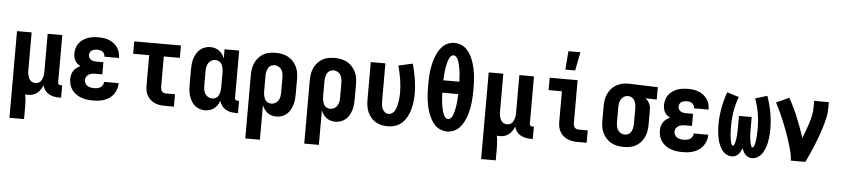

<svg xmlns="http://www.w3.org/2000/svg" viewBox="-51 -1082 7101 1622"><g transform="rotate(5 3500.0 -271.0)"><path d="M58 215V-520H182V-200Q182 -188 183 -176.5Q184 -165 187 -154Q190 -143 195 -132.5Q200 -122 208 -113.5Q216 -105 227 -101Q238 -97 250 -97Q262 -97 273 -101Q284 -105 292 -113.5Q300 -122 305 -132.5Q310 -143 313 -154Q316 -165 317 -176.5Q318 -188 318 -200V-520H442V-116Q442 -108 448 -102.5Q454 -97 461 -97H478V8H461Q438 8 415.5 3.5Q393 -1 373 -12.5Q353 -24 339.5 -43Q326 -62 321 -84Q314 -65 302.5 -47.5Q291 -30 275 -17Q259 -4 239 2Q219 8 198 8Q192 8 185.5 7.5Q179 7 173 6Q178 31 180 56.5Q182 82 182 107V215Z M748 8Q723 8 698 5Q673 2 649.5 -6.5Q626 -15 605.5 -29Q585 -43 570 -63Q555 -83 548 -107.5Q541 -132 541 -157Q541 -175 545.5 -193Q550 -211 560 -226.5Q570 -242 585 -253Q600 -264 617 -272Q603 -280 591 -290Q579 -300 571.5 -313.5Q564 -327 560.5 -342.5Q557 -358 557 -374Q557 -397 563.5 -419.5Q570 -442 583.5 -460.5Q597 -479 616 -492.5Q635 -506 656.5 -514Q678 -522 701 -525Q724 -528 747 -528Q771 -528 794 -525Q817 -522 838.5 -513.5Q860 -505 878.5 -491Q897 -477 910 -458Q923 -439 929.5 -416.5Q936 -394 936 -371V-369H812V-370Q812 -382 807 -393Q802 -404 792.5 -411Q783 -418 771 -420.5Q759 -423 747 -423Q736 -423 724 -420.5Q712 -418 702 -412Q692 -406 686.5 -395Q681 -384 681 -372Q681 -360 687 -349Q693 -338 703.5 -332Q714 -326 726 -324Q738 -322 750 -322H808V-219H750Q735 -219 720.5 -216.5Q706 -214 693.5 -206.5Q681 -199 673 -186Q665 -173 665 -158Q665 -144 672.5 -131Q680 -118 692 -110Q704 -102 718.5 -99.5Q733 -97 748 -97Q762 -97 776 -99.5Q790 -102 802 -109.5Q814 -117 821 -130Q828 -143 828 -157H952Q952 -132 944.5 -108.5Q937 -85 923 -64.5Q909 -44 888.5 -29.5Q868 -15 845 -6.5Q822 2 797 5Q772 8 748 8Z M1358 0Q1337 0 1315 -3Q1293 -6 1273 -14.5Q1253 -23 1236 -37.5Q1219 -52 1208 -71Q1197 -90 1192.5 -111.5Q1188 -133 1188 -155V-415H1052V-520H1448V-415H1312V-155Q1312 -145 1314.5 -135.5Q1317 -126 1323.5 -118.5Q1330 -111 1339.5 -108Q1349 -105 1358 -105H1434V0Z M1697 8Q1673 8 1650 0Q1627 -8 1609 -24Q1591 -40 1579.5 -61Q1568 -82 1561 -105Q1554 -128 1552 -152Q1550 -176 1550 -200V-320Q1550 -344 1552 -368Q1554 -392 1561 -415Q1568 -438 1579.5 -459Q1591 -480 1609 -496Q1627 -512 1650 -520Q1673 -528 1697 -528Q1717 -528 1736.5 -522.5Q1756 -517 1772 -505Q1788 -493 1799.5 -476.5Q1811 -460 1818 -442V-520H1942V-116Q1942 -108 1948 -102.5Q1954 -97 1961 -97H1978V8H1961Q1938 8 1915.5 3.5Q1893 -1 1873 -12.5Q1853 -24 1839.5 -43Q1826 -62 1821 -84Q1814 -65 1802.5 -47.5Q1791 -30 1774.5 -17Q1758 -4 1738 2Q1718 8 1697 8ZM1749 -97Q1761 -97 1772 -101Q1783 -105 1791.5 -113Q1800 -121 1805 -131.5Q1810 -142 1813 -153.5Q1816 -165 1817 -176.5Q1818 -188 1818 -200V-320Q1818 -332 1817 -343.5Q1816 -355 1813 -366.5Q1810 -378 1805 -388.5Q1800 -399 1791.5 -407Q1783 -415 1772 -419Q1761 -423 1749 -423Q1731 -423 1715 -414Q1699 -405 1689.5 -389.5Q1680 -374 1677 -356Q1674 -338 1674 -320V-200Q1674 -182 1677 -164Q1680 -146 1689.5 -130.5Q1699 -115 1715 -106Q1731 -97 1749 -97Z M2058 215V-320Q2058 -347 2062 -373.5Q2066 -400 2077 -425Q2088 -450 2106 -470.5Q2124 -491 2147 -504.5Q2170 -518 2197 -523Q2224 -528 2251 -528Q2278 -528 2305 -523Q2332 -518 2356.5 -505Q2381 -492 2399.5 -471.5Q2418 -451 2430 -426.5Q2442 -402 2446 -374.5Q2450 -347 2450 -320V-200Q2450 -176 2448 -152Q2446 -128 2439 -105Q2432 -82 2420.5 -61Q2409 -40 2391 -24Q2373 -8 2350 0Q2327 8 2303 8Q2283 8 2263.5 2.5Q2244 -3 2228 -15Q2212 -27 2200.5 -43.5Q2189 -60 2182 -78V215ZM2251 -97Q2269 -97 2285 -106Q2301 -115 2310.5 -130.5Q2320 -146 2323 -164Q2326 -182 2326 -200V-320Q2326 -338 2323 -356Q2320 -374 2311 -389.5Q2302 -405 2285.5 -414Q2269 -423 2251 -423Q2240 -423 2228.5 -419Q2217 -415 2208.5 -407Q2200 -399 2195 -388.5Q2190 -378 2187 -366.5Q2184 -355 2183 -343.5Q2182 -332 2182 -320V-200Q2182 -188 2183 -176.5Q2184 -165 2187 -153.5Q2190 -142 2195 -131.5Q2200 -121 2208.5 -113Q2217 -105 2228 -101Q2239 -97 2251 -97Z M2558 215V-320Q2558 -347 2562 -373.5Q2566 -400 2577 -425Q2588 -450 2606 -470.5Q2624 -491 2647 -504.5Q2670 -518 2697 -523Q2724 -528 2751 -528Q2778 -528 2805 -523Q2832 -518 2856.5 -505Q2881 -492 2899.5 -471.5Q2918 -451 2930 -426.5Q2942 -402 2946 -374.5Q2950 -347 2950 -320V-200Q2950 -176 2948 -152Q2946 -128 2939 -105Q2932 -82 2920.5 -61Q2909 -40 2891 -24Q2873 -8 2850 0Q2827 8 2803 8Q2783 8 2763.5 2.5Q2744 -3 2728 -15Q2712 -27 2700.5 -43.5Q2689 -60 2682 -78V215ZM2751 -97Q2769 -97 2785 -106Q2801 -115 2810.5 -130.5Q2820 -146 2823 -164Q2826 -182 2826 -200V-320Q2826 -338 2823 -356Q2820 -374 2811 -389.5Q2802 -405 2785.5 -414Q2769 -423 2751 -423Q2740 -423 2728.5 -419Q2717 -415 2708.5 -407Q2700 -399 2695 -388.5Q2690 -378 2687 -366.5Q2684 -355 2683 -343.5Q2682 -332 2682 -320V-200Q2682 -188 2683 -176.5Q2684 -165 2687 -153.5Q2690 -142 2695 -131.5Q2700 -121 2708.5 -113Q2717 -105 2728 -101Q2739 -97 2751 -97Z M3246 8Q3219 8 3193 2Q3167 -4 3144 -17.5Q3121 -31 3104 -51.5Q3087 -72 3076.5 -96.5Q3066 -121 3062 -147Q3058 -173 3058 -200V-520H3182V-200Q3182 -183 3184 -166Q3186 -149 3193.5 -133.5Q3201 -118 3215 -107.5Q3229 -97 3246 -97Q3259 -97 3271.5 -104Q3284 -111 3292 -122Q3300 -133 3305 -146Q3310 -159 3314 -172.5Q3318 -186 3320 -199.5Q3322 -213 3323.5 -226.5Q3325 -240 3326 -254Q3327 -268 3327 -282Q3327 -340 3317.5 -397.5Q3308 -455 3293 -511L3413 -538Q3430 -476 3440.5 -412Q3451 -348 3451 -283Q3451 -250 3447 -216.5Q3443 -183 3434 -151Q3425 -119 3409 -89Q3393 -59 3368.5 -36Q3344 -13 3311.5 -2.5Q3279 8 3246 8Z M3750 8Q3721 8 3693.5 -3.5Q3666 -15 3646 -36Q3626 -57 3612 -83.5Q3598 -110 3588.5 -137.5Q3579 -165 3573 -193.5Q3567 -222 3563.5 -251Q3560 -280 3559 -309Q3558 -338 3558 -368Q3558 -397 3559 -426Q3560 -455 3563.5 -484Q3567 -513 3573 -541.5Q3579 -570 3588.5 -597.5Q3598 -625 3612 -651.5Q3626 -678 3646 -699Q3666 -720 3693.5 -731.5Q3721 -743 3750 -743Q3779 -743 3806.5 -731.5Q3834 -720 3854 -699Q3874 -678 3888 -651.5Q3902 -625 3911.5 -597.5Q3921 -570 3927 -541.5Q3933 -513 3936.5 -484Q3940 -455 3941 -426Q3942 -397 3942 -368Q3942 -338 3941 -309Q3940 -280 3936.5 -251Q3933 -222 3927 -193.5Q3921 -165 3911.5 -137.5Q3902 -110 3888 -83.5Q3874 -57 3854 -36Q3834 -15 3806.5 -3.5Q3779 8 3750 8ZM3682 -420H3818Q3817 -432 3816.5 -444Q3816 -456 3815 -468Q3814 -480 3813 -492Q3812 -504 3810 -516Q3808 -528 3806 -540Q3804 -552 3801 -563.5Q3798 -575 3794.5 -587Q3791 -599 3785.5 -609.5Q3780 -620 3771 -629Q3762 -638 3750 -638Q3738 -638 3729 -629Q3720 -620 3714.5 -609.5Q3709 -599 3705.5 -587Q3702 -575 3699 -563.5Q3696 -552 3694 -540Q3692 -528 3690 -516Q3688 -504 3687 -492Q3686 -480 3685 -468Q3684 -456 3683.5 -444Q3683 -432 3682 -420ZM3750 -97Q3762 -97 3771 -106Q3780 -115 3785.5 -125.5Q3791 -136 3794.5 -148Q3798 -160 3801 -171.5Q3804 -183 3806 -195Q3808 -207 3810 -219Q3812 -231 3813 -243Q3814 -255 3815 -267Q3816 -279 3816.5 -291Q3817 -303 3818 -315H3682Q3683 -303 3683.5 -291Q3684 -279 3685 -267Q3686 -255 3687 -243Q3688 -231 3690 -219Q3692 -207 3694 -195Q3696 -183 3699 -171.5Q3702 -160 3705.5 -148Q3709 -136 3714.5 -125.5Q3720 -115 3729 -106Q3738 -97 3750 -97Z M4058 215V-520H4182V-200Q4182 -188 4183 -176.5Q4184 -165 4187 -154Q4190 -143 4195 -132.5Q4200 -122 4208 -113.5Q4216 -105 4227 -101Q4238 -97 4250 -97Q4262 -97 4273 -101Q4284 -105 4292 -113.5Q4300 -122 4305 -132.5Q4310 -143 4313 -154Q4316 -165 4317 -176.5Q4318 -188 4318 -200V-520H4442V-116Q4442 -108 4448 -102.5Q4454 -97 4461 -97H4478V8H4461Q4438 8 4415.5 3.5Q4393 -1 4373 -12.5Q4353 -24 4339.5 -43Q4326 -62 4321 -84Q4314 -65 4302.5 -47.5Q4291 -30 4275 -17Q4259 -4 4239 2Q4219 8 4198 8Q4192 8 4185.5 7.5Q4179 7 4173 6Q4178 31 4180 56.5Q4182 82 4182 107V215Z M4701 -600 4713 -757H4815L4784 -600ZM4858 0Q4837 0 4815 -3Q4793 -6 4773 -14.5Q4753 -23 4736 -37.5Q4719 -52 4708 -71Q4697 -90 4692.5 -111.5Q4688 -133 4688 -155V-415H4575V-520H4812V-155Q4812 -145 4814.5 -135.5Q4817 -126 4823.5 -118.5Q4830 -111 4839.5 -108Q4849 -105 4858 -105H4934V0Z M5249 8Q5222 8 5195 3Q5168 -2 5143.5 -15Q5119 -28 5100.5 -48.5Q5082 -69 5070 -93.5Q5058 -118 5054 -145.5Q5050 -173 5050 -200V-320Q5050 -346 5054 -372Q5058 -398 5068.5 -422Q5079 -446 5096 -466.5Q5113 -487 5135.5 -500.5Q5158 -514 5183.5 -521Q5209 -528 5235 -528H5250L5492 -520V-415L5396 -418Q5407 -410 5416 -399Q5425 -388 5431.5 -375Q5438 -362 5440 -348Q5442 -334 5442 -320V-200Q5442 -173 5438 -146.5Q5434 -120 5423 -95Q5412 -70 5394 -49.5Q5376 -29 5353 -15.5Q5330 -2 5303 3Q5276 8 5249 8ZM5249 -97Q5260 -97 5271.5 -101Q5283 -105 5291.5 -113Q5300 -121 5305 -131.5Q5310 -142 5313 -153.5Q5316 -165 5317 -176.5Q5318 -188 5318 -200V-320Q5318 -337 5316 -353.5Q5314 -370 5306.5 -385.5Q5299 -401 5285.5 -411.5Q5272 -422 5255 -423H5245Q5227 -423 5212 -413Q5197 -403 5188 -387.5Q5179 -372 5176.5 -354.5Q5174 -337 5174 -320V-200Q5174 -182 5177 -164Q5180 -146 5189 -130.5Q5198 -115 5214.5 -106Q5231 -97 5249 -97Z M5748 8Q5723 8 5698 5Q5673 2 5649.5 -6.5Q5626 -15 5605.5 -29Q5585 -43 5570 -63Q5555 -83 5548 -107.5Q5541 -132 5541 -157Q5541 -175 5545.5 -193Q5550 -211 5560 -226.5Q5570 -242 5585 -253Q5600 -264 5617 -272Q5603 -280 5591 -290Q5579 -300 5571.5 -313.5Q5564 -327 5560.5 -342.5Q5557 -358 5557 -374Q5557 -397 5563.5 -419.5Q5570 -442 5583.5 -460.5Q5597 -479 5616 -492.5Q5635 -506 5656.5 -514Q5678 -522 5701 -525Q5724 -528 5747 -528Q5771 -528 5794 -525Q5817 -522 5838.5 -513.5Q5860 -505 5878.5 -491Q5897 -477 5910 -458Q5923 -439 5929.5 -416.5Q5936 -394 5936 -371V-369H5812V-370Q5812 -382 5807 -393Q5802 -404 5792.5 -411Q5783 -418 5771 -420.5Q5759 -423 5747 -423Q5736 -423 5724 -420.5Q5712 -418 5702 -412Q5692 -406 5686.5 -395Q5681 -384 5681 -372Q5681 -360 5687 -349Q5693 -338 5703.5 -332Q5714 -326 5726 -324Q5738 -322 5750 -322H5808V-219H5750Q5735 -219 5720.5 -216.5Q5706 -214 5693.5 -206.5Q5681 -199 5673 -186Q5665 -173 5665 -158Q5665 -144 5672.5 -131Q5680 -118 5692 -110Q5704 -102 5718.5 -99.5Q5733 -97 5748 -97Q5762 -97 5776 -99.5Q5790 -102 5802 -109.5Q5814 -117 5821 -130Q5828 -143 5828 -157H5952Q5952 -132 5944.5 -108.5Q5937 -85 5923 -64.5Q5909 -44 5888.5 -29.5Q5868 -15 5845 -6.5Q5822 2 5797 5Q5772 8 5748 8Z M6164 8Q6144 8 6125.5 -0.5Q6107 -9 6093 -23.5Q6079 -38 6069.5 -55.5Q6060 -73 6053 -92Q6046 -111 6042 -130.5Q6038 -150 6035 -170Q6032 -190 6031 -210Q6030 -230 6030 -250Q6030 -321 6043 -391Q6056 -461 6080 -528L6181 -497Q6158 -438 6147.5 -374.5Q6137 -311 6137 -248Q6137 -242 6137 -235.5Q6137 -229 6137.5 -223Q6138 -217 6138 -211Q6138 -205 6138.5 -198.5Q6139 -192 6139 -186Q6139 -180 6139.5 -174Q6140 -168 6141 -161.5Q6142 -155 6142.5 -149Q6143 -143 6144 -137Q6145 -131 6146 -125Q6147 -119 6148.5 -113Q6150 -107 6152 -101Q6154 -95 6157.5 -89Q6161 -83 6167 -83Q6173 -83 6176.5 -89.5Q6180 -96 6182 -102.5Q6184 -109 6185.5 -115.5Q6187 -122 6188 -128.5Q6189 -135 6190 -141.5Q6191 -148 6192 -154.5Q6193 -161 6193.5 -167.5Q6194 -174 6194.5 -180.5Q6195 -187 6195 -193.5Q6195 -200 6195.5 -207Q6196 -214 6196 -220.5Q6196 -227 6196 -233.5Q6196 -240 6196 -246.5Q6196 -253 6196 -260V-338H6304V-260Q6304 -253 6304 -246.5Q6304 -240 6304 -233.5Q6304 -227 6304 -220.5Q6304 -214 6304.5 -207Q6305 -200 6305 -193.5Q6305 -187 6305.5 -180.5Q6306 -174 6306.5 -167.5Q6307 -161 6308 -154.5Q6309 -148 6310 -141.5Q6311 -135 6312 -128.5Q6313 -122 6314.5 -115.5Q6316 -109 6318 -102.5Q6320 -96 6323.5 -89.5Q6327 -83 6333 -83Q6339 -83 6342.5 -89Q6346 -95 6348 -101Q6350 -107 6351.5 -113Q6353 -119 6354 -125Q6355 -131 6356 -137Q6357 -143 6357.5 -149Q6358 -155 6359 -161.5Q6360 -168 6360.5 -174Q6361 -180 6361 -186Q6361 -192 6361.5 -198.5Q6362 -205 6362 -211Q6362 -217 6362.5 -223Q6363 -229 6363 -235.5Q6363 -242 6363 -248Q6363 -311 6352.5 -374.5Q6342 -438 6319 -497L6420 -528Q6444 -461 6457 -391Q6470 -321 6470 -250Q6470 -230 6469 -210Q6468 -190 6465 -170Q6462 -150 6458 -130.5Q6454 -111 6447 -92Q6440 -73 6430.5 -55.5Q6421 -38 6407 -23.5Q6393 -9 6374.5 -0.5Q6356 8 6336 8Q6321 8 6306.5 2Q6292 -4 6281 -15Q6270 -26 6263 -39.5Q6256 -53 6250 -68Q6244 -53 6237 -39.5Q6230 -26 6219 -15Q6208 -4 6193.5 2Q6179 8 6164 8Z M6665 0Q6665 -32 6657.5 -63Q6650 -94 6641 -124.5Q6632 -155 6622 -185Q6612 -215 6601 -245Q6590 -275 6578 -304.5Q6566 -334 6553.5 -363.5Q6541 -393 6527 -421.5Q6513 -450 6498 -478L6607 -528Q6650 -450 6684 -367Q6718 -284 6746 -199Q6759 -232 6771 -264.5Q6783 -297 6793.5 -330.5Q6804 -364 6811 -398.5Q6818 -433 6818 -468V-520H6942V-468Q6942 -427 6933 -386.5Q6924 -346 6912 -306.5Q6900 -267 6886 -228Q6872 -189 6856 -151Q6840 -113 6823.5 -75Q6807 -37 6789 0Z"/></g></svg>

Font: Iosevka SS18 Extrabold
Style: Regular
Weight: 800
Monospace: yes
Designer: Belleve Invis
Foundry: Belleve Invis
Version: Version 25.1.1; ttfautohint (v1.8.4)